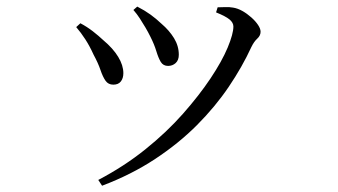

<svg xmlns="http://www.w3.org/2000/svg" viewBox="-20 -522 1040 591"><path d="M390.6 -491.3 402.5 -501.7Q425 -490.2 442.8 -477.4Q460.6 -464.6 477.1 -448.9Q500.9 -428.6 515.7 -404.5Q530.4 -380.4 530.4 -353.4Q530.4 -336.8 520.7 -327.9Q510.9 -319.1 497.4 -319.1Q482.3 -319.1 474.8 -331.5Q467.4 -343.9 461.2 -364.5Q455 -385.2 442.8 -409.3Q436.2 -422.7 427.8 -437.1Q419.4 -451.5 410.2 -465.5Q401 -479.6 390.6 -491.3ZM294.2 49.7 282.5 31.9Q361.9 -9.7 427.4 -62.3Q492.9 -114.9 543.1 -171.7Q593.3 -228.6 628.3 -281.1Q663.3 -333.6 680.9 -375.8Q698.4 -418 698.4 -440.4Q698.4 -452.2 686.4 -462.2Q674.4 -472.1 645.1 -483.9L649.9 -499.5Q660.3 -499.5 672.7 -500.1Q685.2 -500.8 697.4 -498.6Q711.5 -496.4 726.1 -488.2Q740.6 -480 753.6 -468.4Q766.6 -456.8 774.3 -445.2Q782.1 -433.6 782.1 -424.3Q782.1 -412.3 771.9 -403.1Q761.7 -393.8 753.5 -376.8Q725.8 -316.5 684.4 -255.2Q642.9 -193.8 586.5 -137.1Q530 -80.4 457.3 -32.5Q384.5 15.5 294.2 49.7ZM214.6 -438.6 227.4 -450.4Q247.4 -439.9 265.9 -425.6Q284.3 -411.2 297.3 -398.9Q328.2 -373 343.9 -346.9Q359.7 -320.9 359.7 -296.7Q359.7 -281.2 352 -271.3Q344.3 -261.4 328.8 -261.4Q313.3 -261.4 304.9 -273.4Q296.4 -285.5 289.3 -306.5Q282.2 -327.6 267.9 -354Q256.4 -379.5 242.9 -400.5Q229.4 -421.4 214.6 -438.6Z"/></svg>

Font: Noto Serif JP
Style: Regular
Weight: 200
Designer: Ryoko NISHIZUKA 西塚涼子 (kana & ideographs); Frank Grießhammer (Latin, Greek & Cyrillic); Wenlong ZHANG 张文龙 (bopomofo); San
Foundry: Adobe
Version: Version 2.001;hotconv 1.1.0;makeotfexe 2.6.0